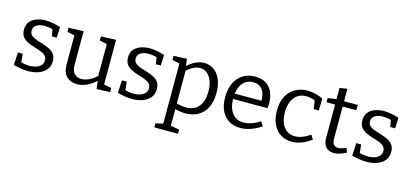

<svg xmlns="http://www.w3.org/2000/svg" viewBox="-71 -1193 4190 1957"><g transform="rotate(15 2024.5 -215.0)"><path d="M139 -400Q139 -368 160 -350Q181 -332 214 -320.5Q247 -309 284 -298Q321 -287 354 -271Q387 -255 408 -227Q429 -199 429 -153Q429 -100 400 -64Q371 -28 321.5 -9.5Q272 9 211 9Q174 9 135 3Q96 -3 55 -14L62 -148H113L123 -50L114 -61Q137 -55 164 -51Q191 -47 214 -47Q250 -47 280.5 -57.5Q311 -68 330 -88.5Q349 -109 349 -140Q349 -173 328.5 -192Q308 -211 275 -223Q242 -235 205.5 -245.5Q169 -256 136 -272.5Q103 -289 82 -316Q61 -343 61 -390Q61 -441 87.5 -473.5Q114 -506 157.5 -521.5Q201 -537 251 -537Q285 -537 326 -530Q367 -523 410 -509L405 -396H354L339 -479L351 -465Q299 -480 253 -480Q204 -480 171.5 -459.5Q139 -439 139 -400Z M726 9Q659 9 616 -32Q573 -73 573 -158V-477L583 -463L495 -482V-525L653 -531V-172Q653 -112 681 -83Q709 -54 756 -54Q793 -54 836.5 -74Q880 -94 922 -136L915 -118V-479L925 -463L837 -482V-525L995 -532V-49L983 -62L1074 -45V-1L933 5L921 -94L933 -90Q883 -39 829 -15Q775 9 726 9Z M1237 -400Q1237 -368 1258 -350Q1279 -332 1312 -320.5Q1345 -309 1382 -298Q1419 -287 1452 -271Q1485 -255 1506 -227Q1527 -199 1527 -153Q1527 -100 1498 -64Q1469 -28 1419.5 -9.5Q1370 9 1309 9Q1272 9 1233 3Q1194 -3 1153 -14L1160 -148H1211L1221 -50L1212 -61Q1235 -55 1262 -51Q1289 -47 1312 -47Q1348 -47 1378.5 -57.5Q1409 -68 1428 -88.5Q1447 -109 1447 -140Q1447 -173 1426.5 -192Q1406 -211 1373 -223Q1340 -235 1303.5 -245.5Q1267 -256 1234 -272.5Q1201 -289 1180 -316Q1159 -343 1159 -390Q1159 -441 1185.5 -473.5Q1212 -506 1255.5 -521.5Q1299 -537 1349 -537Q1383 -537 1424 -530Q1465 -523 1508 -509L1503 -396H1452L1437 -479L1449 -465Q1397 -480 1351 -480Q1302 -480 1269.5 -459.5Q1237 -439 1237 -400Z M1603 230V187L1694 166L1681 181V-476L1693 -463L1603 -482V-525L1743 -532L1753 -445L1744 -451Q1790 -494 1836 -515.5Q1882 -537 1927 -537Q1983 -537 2027.5 -506Q2072 -475 2098 -416.5Q2124 -358 2124 -273Q2124 -181 2092.5 -118Q2061 -55 2004 -22.5Q1947 10 1870 10Q1842 10 1812 5Q1782 0 1749 -8L1761 -19V181L1750 167L1853 187V230ZM1861 -50Q1949 -50 1995 -107Q2041 -164 2041 -265Q2041 -331 2022.5 -378Q2004 -425 1972 -450.5Q1940 -476 1899 -476Q1864 -476 1826.5 -457.5Q1789 -439 1751 -401L1761 -426V-51L1750 -69Q1811 -50 1861 -50Z M2448 9Q2381 9 2329.5 -21.5Q2278 -52 2249 -111Q2220 -170 2220 -255Q2220 -342 2250 -405Q2280 -468 2335 -502.5Q2390 -537 2464 -537Q2534 -537 2579.5 -507.5Q2625 -478 2647.5 -426Q2670 -374 2670 -307Q2670 -296 2669 -285Q2668 -274 2666 -258H2281V-315H2596L2587 -309Q2588 -354 2576 -392Q2564 -430 2535 -453Q2506 -476 2458 -476Q2407 -476 2372 -449Q2337 -422 2320 -375Q2303 -328 2303 -266Q2303 -200 2322 -152.5Q2341 -105 2377.5 -79Q2414 -53 2467 -53Q2504 -53 2548 -67.5Q2592 -82 2639 -112L2668 -67Q2612 -29 2556 -10Q2500 9 2448 9Z M2991 9Q2927 9 2875.5 -22.5Q2824 -54 2794.5 -114Q2765 -174 2765 -258Q2765 -331 2785.5 -383.5Q2806 -436 2841 -470Q2876 -504 2921.5 -520.5Q2967 -537 3016 -537Q3056 -537 3101.5 -526Q3147 -515 3181 -496L3177 -371H3123L3110 -465L3118 -456Q3093 -468 3065 -473Q3037 -478 3015 -478Q2963 -478 2925.5 -451.5Q2888 -425 2868 -377Q2848 -329 2848 -263Q2848 -195 2869 -148Q2890 -101 2926.5 -77Q2963 -53 3009 -53Q3045 -53 3085 -68Q3125 -83 3168 -113L3196 -69Q3144 -29 3092 -10Q3040 9 2991 9Z M3434 9Q3382 9 3352 -23.5Q3322 -56 3322 -122V-485L3335 -472H3232V-516L3336 -531L3322 -515V-647L3402 -660V-515L3391 -528H3548L3545 -472H3391L3402 -485V-133Q3402 -91 3418.5 -72Q3435 -53 3465 -53Q3483 -53 3504 -59Q3525 -65 3549 -76L3566 -30Q3495 9 3434 9Z M3710 -400Q3710 -368 3731 -350Q3752 -332 3785 -320.5Q3818 -309 3855 -298Q3892 -287 3925 -271Q3958 -255 3979 -227Q4000 -199 4000 -153Q4000 -100 3971 -64Q3942 -28 3892.5 -9.5Q3843 9 3782 9Q3745 9 3706 3Q3667 -3 3626 -14L3633 -148H3684L3694 -50L3685 -61Q3708 -55 3735 -51Q3762 -47 3785 -47Q3821 -47 3851.5 -57.5Q3882 -68 3901 -88.5Q3920 -109 3920 -140Q3920 -173 3899.5 -192Q3879 -211 3846 -223Q3813 -235 3776.5 -245.5Q3740 -256 3707 -272.5Q3674 -289 3653 -316Q3632 -343 3632 -390Q3632 -441 3658.5 -473.5Q3685 -506 3728.5 -521.5Q3772 -537 3822 -537Q3856 -537 3897 -530Q3938 -523 3981 -509L3976 -396H3925L3910 -479L3922 -465Q3870 -480 3824 -480Q3775 -480 3742.5 -459.5Q3710 -439 3710 -400Z"/></g></svg>

Font: Bitter Thin
Style: Regular
Weight: 400
Version: Version 3.021